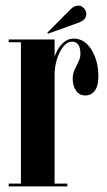

<svg xmlns="http://www.w3.org/2000/svg" viewBox="-20 -664 380 684"><path d="M11 0V-10H54.5V-513.5H11V-523.5H174.5V-461.5Q176.5 -470 184.8 -485.5Q193 -501 207.8 -513.8Q222.5 -526.5 242.5 -526.5Q281.5 -526.5 306 -486.8Q330.5 -447 330.5 -391Q330.5 -358.5 318 -341.2Q305.5 -324 284 -324Q263 -324 251 -341Q239 -358 239 -383.5Q239 -401 246 -416Q253 -431 259.8 -444.8Q266.5 -458.5 266.5 -472Q266.5 -515.5 236.5 -515.5Q219.5 -515.5 205.5 -498Q191.5 -480.5 183 -453.5Q174.5 -426.5 174.5 -397.5V-10H220V0ZM151 -544 148.5 -547.5 232 -631.5Q245 -644 259 -644Q274.5 -644 284 -627.5Q287.5 -621 287.5 -614Q287.5 -593 259.5 -583Z"/></svg>

Font: Imbue 100pt
Style: Bold
Weight: 700
Designer: Tyler Finck
Foundry: Etcetera Type Company
Version: Version 1.102; ttfautohint (v1.8.3)